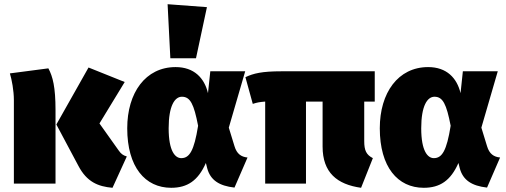

<svg xmlns="http://www.w3.org/2000/svg" viewBox="-20 -873 2408 913"><path d="M573 -483 401 -552 248 -281 353 -84C393 -8 446 14 515 20L583 -129C565 -134 555 -142 544 -158L453 -286ZM210 -548 27 -524C36 -495 46 -442 46 -397V0H244V-349C244 -459 231 -509 210 -548Z M777 -853 790 -596H912L964 -839ZM815 -554C672 -554 585 -432 585 -263C585 -79 670 20 794 20C871 20 922 -14 959 -98L965 -74C980 -16 1023 11 1095 19L1157 -124C1127 -127 1106 -141 1095 -178L1068 -266L1146 -534H980L969 -430C952 -502 903 -554 815 -554ZM845 -413C885 -413 902 -378 922 -275C903 -156 881 -121 842 -121C813 -121 782 -154 782 -263C782 -370 811 -413 845 -413Z M1762 -390V-534H1319C1225 -534 1185 -524 1147 -506L1182 -379C1203 -386 1216 -388 1241 -390V0H1435V-390H1514V-176C1514 -52 1583 4 1697 20L1753 -121C1722 -137 1712 -157 1712 -202V-390Z M2016 -554C1873 -554 1786 -432 1786 -263C1786 -79 1871 20 1995 20C2072 20 2123 -14 2160 -98L2166 -74C2181 -16 2224 11 2296 19L2358 -124C2328 -127 2307 -141 2296 -178L2269 -266L2347 -534H2181L2170 -430C2153 -502 2104 -554 2016 -554ZM2046 -413C2086 -413 2103 -378 2123 -275C2104 -156 2082 -121 2043 -121C2014 -121 1983 -154 1983 -263C1983 -370 2012 -413 2046 -413Z"/></svg>

Font: Fira Sans Heavy
Style: Regular
Weight: 900
Designer: bBox Type GmbH & Carrois Corporate GbR & Edenspiekermann AG
Foundry: bBox Type GmbH & Carrois Corporate GbR & Edenspiekermann AG
Version: Version 4.300;PS 004.300;hotconv 1.0.88;makeotf.lib2.5.64775